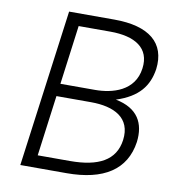

<svg xmlns="http://www.w3.org/2000/svg" viewBox="-81 -797 806 870"><g transform="rotate(10 322.0 -361.5)"><path d="M70 0H283C453 0 553 -64 572 -194C583 -282 548 -347 445 -367C547 -400 589 -456 601 -535C616 -657 536 -723 375 -723H167ZM185 -394 221 -666H367C480 -666 552 -623 539 -527C525 -421 424 -394 344 -394ZM140 -57 177 -336H336C442 -336 523 -297 509 -192C496 -97 419 -57 288 -57Z"/></g></svg>

Font: United Sans ExtraLight
Style: Italic
Weight: 200
Italic angle: -8°
Designer: Pablo Impallari, Rodrigo Fuenzalida (Modified by Dan O. Williams)
Version: Version 1.000;PS 001.000;hotconv 1.0.88;makeotf.lib2.5.64775